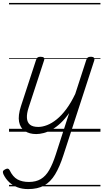

<svg xmlns="http://www.w3.org/2000/svg" viewBox="-62 -905 710 1319"><path d="M187 16Q140 16 108.5 -5Q77 -26 69 -68.5Q61 -111 82 -176L186 -494Q190 -506 196.5 -510.5Q203 -515 216 -515Q233 -515 239 -509Q245 -503 241 -491L135 -167Q121 -125 123 -94.5Q125 -64 144 -48.5Q163 -33 201 -33Q229 -33 261.5 -45.5Q294 -58 327.5 -85Q361 -112 393.5 -155.5Q426 -199 455 -260L531 -494Q535 -506 541.5 -510.5Q548 -515 561 -515Q579 -515 584 -507.5Q589 -500 585 -488L374 160Q348 241 316.5 293Q285 345 241 369.5Q197 394 131 394Q90 394 57.5 381.5Q25 369 1 346.5Q-23 324 -38 293Q-43 282 -42 274Q-41 266 -28 259Q-15 252 -8 253.5Q-1 255 4 264Q26 310 58 327.5Q90 345 136 345Q185 345 218.5 325Q252 305 276 263.5Q300 222 321 157L413 -128Q384 -87 354 -59Q324 -31 294.5 -14.5Q265 2 237.5 9Q210 16 187 16ZM0 365H628V375H0ZM0 -20H628V0H0ZM0 -505H628V-500H0ZM0 -885H628V-875H0Z"/></svg>

Font: Playwrite DK Uloopet Guides
Style: Regular
Weight: 400
Designer: Veronika Burian, José Scaglione
Foundry: TypeTogether
Version: Version 1.003